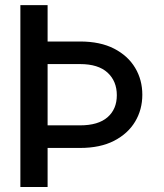

<svg xmlns="http://www.w3.org/2000/svg" viewBox="-20 -748 654 768"><path d="M61.5 -727.5H170.4V-582H300.3Q380.9 -582 436.3 -553.5Q491.7 -524.9 520.5 -476.8Q549.3 -428.7 549.3 -369.1Q549.3 -309.6 520.5 -261.5Q491.7 -213.4 436.3 -184.8Q380.9 -156.2 300.3 -156.2H170.4V0H61.5ZM170.4 -246.6H300.3Q373 -246.6 410.2 -279.1Q447.3 -311.5 447.3 -367.2Q447.3 -423.3 410.2 -457.5Q373 -491.7 300.3 -491.7H170.4Z"/></svg>

Font: Inter Display Medium
Style: Regular
Weight: 500
Designer: Rasmus Andersson
Foundry: rsms
Version: Version 4.001;git-9221beed3